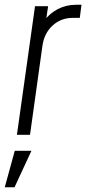

<svg xmlns="http://www.w3.org/2000/svg" viewBox="-34 -566 362 806"><path d="M37 0 113 -540H168L157 -466L150 -477Q174 -510 209 -528Q244 -546 285 -546H308L301 -491H272Q222 -491 186.8 -458.8Q151.5 -426.5 144 -373L92 0ZM-14 220 28 67H98L27 220Z"/></svg>

Font: Mohave Light
Style: Italic
Weight: 300
Italic angle: -8°
Designer: Gumpita Rahayu
Foundry: Tokotype
Version: Version 2.003